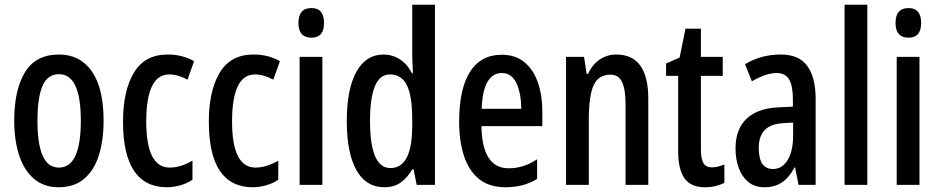

<svg xmlns="http://www.w3.org/2000/svg" viewBox="-20 -780 3962 810"><path d="M417 -271Q417 -189 397.5 -126Q378 -63 336 -26.5Q294 10 227 10Q165 10 123 -26Q81 -62 60.5 -125.5Q40 -189 40 -271Q40 -401 85.5 -475.5Q131 -550 229 -550Q318 -550 367.5 -479Q417 -408 417 -271ZM138 -270Q138 -173 160 -123Q182 -73 229 -73Q321 -73 321 -271Q321 -467 229 -467Q181 -467 159.5 -418Q138 -369 138 -270Z M685 10Q499 10 499 -267Q499 -397 545 -473.5Q591 -550 687 -550Q721 -550 748.5 -542.5Q776 -535 799 -522L771 -444Q730 -466 694 -466Q597 -466 597 -267Q597 -73 696 -73Q741 -73 792 -102V-22Q769 -6 740 2Q711 10 685 10Z M1047 10Q861 10 861 -267Q861 -397 907 -473.5Q953 -550 1049 -550Q1083 -550 1110.5 -542.5Q1138 -535 1161 -522L1133 -444Q1092 -466 1056 -466Q959 -466 959 -267Q959 -73 1058 -73Q1103 -73 1154 -102V-22Q1131 -6 1102 2Q1073 10 1047 10Z M1294 -746Q1347 -746 1347 -683Q1347 -621 1294 -621Q1239 -621 1239 -683Q1239 -746 1294 -746ZM1340 -540V0H1244V-540Z M1602 10Q1524 10 1483.5 -62.5Q1443 -135 1443 -270Q1443 -404 1483.5 -477Q1524 -550 1598 -550Q1635 -550 1666.5 -530Q1698 -510 1718 -471H1722Q1721 -496 1720 -515.5Q1719 -535 1719 -550V-760H1815V0H1738L1725 -65H1719Q1697 -28 1669 -9Q1641 10 1602 10ZM1627 -71Q1719 -71 1719 -248V-278Q1719 -375 1696.5 -420.5Q1674 -466 1625 -466Q1582 -466 1561.5 -416Q1541 -366 1541 -270Q1541 -71 1627 -71Z M2097 -549Q2154 -549 2192 -518Q2230 -487 2249 -432.5Q2268 -378 2268 -309V-248H2011Q2014 -70 2126 -70Q2157 -70 2186 -79Q2215 -88 2246 -108V-25Q2188 10 2114 10Q2043 10 2000 -25.5Q1957 -61 1937 -123.5Q1917 -186 1917 -267Q1917 -404 1962.5 -476.5Q2008 -549 2097 -549ZM2097 -472Q2059 -472 2037 -435.5Q2015 -399 2012 -321H2179Q2179 -385 2159 -428.5Q2139 -472 2097 -472Z M2580 -550Q2715 -550 2715 -363V0H2619V-341Q2619 -402 2604.5 -433.5Q2590 -465 2555 -465Q2505 -465 2484.5 -420.5Q2464 -376 2464 -274V0H2368V-540H2444L2455 -468H2461Q2478 -507 2509.5 -528.5Q2541 -550 2580 -550Z M2984 -74Q2997 -74 3010 -77.5Q3023 -81 3036 -86V-9Q3019 0 2998.5 5Q2978 10 2953 10Q2895 10 2868 -27.5Q2841 -65 2841 -142V-460H2790V-512L2847 -537L2872 -659H2937V-540H3029V-460H2937V-150Q2937 -112 2947 -93Q2957 -74 2984 -74Z M3274 -550Q3351 -550 3386 -501.5Q3421 -453 3421 -362V0H3349L3334 -74H3332Q3310 -32 3279.5 -11Q3249 10 3205 10Q3163 10 3136 -13Q3109 -36 3096 -73Q3083 -110 3083 -153Q3083 -235 3129.5 -279Q3176 -323 3262 -327L3325 -330V-361Q3325 -418 3309 -445Q3293 -472 3256 -472Q3212 -472 3152 -437L3123 -509Q3190 -550 3274 -550ZM3281 -260Q3181 -254 3181 -156Q3181 -67 3241 -67Q3280 -67 3303 -105Q3326 -143 3326 -209V-263Z M3639 0H3543V-760H3639Z M3813 -746Q3866 -746 3866 -683Q3866 -621 3813 -621Q3758 -621 3758 -683Q3758 -746 3813 -746ZM3859 -540V0H3763V-540Z"/></svg>

Font: Noto Sans Lao UI ExtCond Med
Style: Regular
Weight: 500
Width: 2
Designer: Monotype Design Team
Foundry: Monotype Imaging Inc.
Version: Version 2.000; ttfautohint (v1.8.4.7-5d5b)